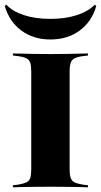

<svg xmlns="http://www.w3.org/2000/svg" viewBox="-22 -799 430 819"><path d="M181.5 -2.4Q150.8 -2.4 122.6 -2Q94.4 -1.6 71.8 -1.2Q49.2 -0.8 33.1 0V-8.9L54.8 -11.3Q78.2 -15.3 90.3 -21Q102.4 -26.6 106.9 -39.5Q111.3 -52.4 111.3 -78.2V-492.7Q111.3 -518.5 106.9 -531.5Q102.4 -544.4 90.3 -550.4Q78.2 -556.5 54.8 -559.7L33.1 -562.1V-571Q49.2 -571 71.8 -570.2Q94.4 -569.4 122.6 -569Q150.8 -568.5 181.5 -568.5H193.5H205.6Q236.3 -568.5 264.1 -569Q291.9 -569.4 314.9 -570.2Q337.9 -571 353.2 -571V-562.1L332.3 -559.7Q308.1 -556.5 296.4 -550.4Q284.7 -544.4 279.8 -531.5Q275 -518.5 275 -492.7V-78.2Q275 -52.4 279.8 -39.5Q284.7 -26.6 296.4 -21Q308.1 -15.3 332.3 -11.3L353.2 -8.9V0Q337.9 -0.8 314.9 -1.2Q291.9 -1.6 264.1 -2Q236.3 -2.4 205.6 -2.4H193.5ZM192.7 -630.6Q121 -630.6 69.4 -668.5Q17.7 -706.5 -1.6 -773.4L4.8 -779Q32.3 -750 80.6 -734.3Q129 -718.5 192.7 -718.5Q256.5 -718.5 305.2 -734.3Q354 -750 382.3 -779L388.7 -773.4Q369.4 -706.5 317.7 -668.5Q266.1 -630.6 192.7 -630.6Z"/></svg>

Font: Playfair 144pt SemiExpanded Black
Style: Regular
Weight: 900
Width: 6
Designer: Claus Eggers Sørensen
Foundry: Claus Eggers Sørensen
Version: Version 2.203